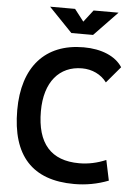

<svg xmlns="http://www.w3.org/2000/svg" viewBox="-60 -943 706 999"><g transform="rotate(5 293.0 -444.0)"><path d="M365.2 9.8C426.8 9.8 486.3 -1 543.9 -23.4L521.5 -129.4C475.6 -109.9 429.7 -100.1 381.8 -100.1C234.9 -100.1 160.2 -184.1 160.2 -352.5C160.2 -506.3 236.8 -593.3 354.5 -593.3C407.2 -593.3 454.6 -570.8 483.9 -531.2L556.2 -616.7C521 -671.9 446.8 -703.1 353.5 -703.1C151.9 -703.1 37.1 -573.2 37.1 -347.7C37.1 -109.4 147 9.8 365.2 9.8ZM282.7 -771.5H396L518.1 -898.4H387.7L339.4 -835.9L291 -898.4H160.6Z"/></g></svg>

Font: Cascadia Code NF SemiBold
Style: Regular
Weight: 600
Monospace: yes
Designer: Aaron Bell
Foundry: Saja Typeworks
Version: Version 2404.023